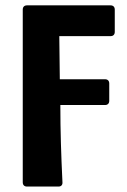

<svg xmlns="http://www.w3.org/2000/svg" viewBox="-20 -516 473 713"><path d="M64.5 -480.5V161.1C64.5 170.9 70.3 176.8 80.1 176.8H197.3C207 176.8 212.9 170.9 211.9 160.2C207 57.6 204.1 -29.3 204.1 -126H370.1C379.9 -126 385.7 -131.8 385.7 -141.6V-206.1C385.7 -215.8 379.9 -221.7 370.1 -221.7H202.1L200.2 -381.8H390.6C400.4 -381.8 406.2 -387.7 406.2 -397.5V-480.5C406.2 -490.2 400.4 -496.1 390.6 -496.1H80.1C70.3 -496.1 64.5 -490.2 64.5 -480.5Z"/></svg>

Font: Ed Sans Neue
Style: Bold
Weight: 700
Designer: Stephen Hutchings
Version: Version 1.004;PS 001.004;hotconv 1.0.88;makeotf.lib2.5.64775